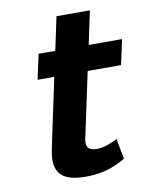

<svg xmlns="http://www.w3.org/2000/svg" viewBox="-76 -689 591 755"><g transform="rotate(-10 220.0 -312.0)"><path d="M93.3 -125C90 -107.5 87.5 -92.5 87.5 -79.2C87.5 -16.7 127.5 8.3 206.7 8.3C284.2 8.3 331.7 -15.8 365.8 -35.8L350 -116.7C330 -105.8 296.7 -91.7 269.2 -91.7C241.7 -91.7 227.5 -100.8 227.5 -124.2C227.5 -129.2 228.3 -135 230 -141.7L285 -400H418.3L440 -500H306.7L335 -633.3H201.7L173.3 -500H106.7L85 -400H151.7Z"/></g></svg>

Font: BoonHome
Style: Bold Oblique
Weight: 700
Italic angle: -12°
Designer: Sungsit Sawaiwan
Foundry: Sungsit Sawaiwan
Version: Version 0.2